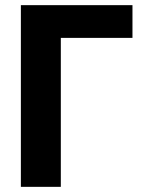

<svg xmlns="http://www.w3.org/2000/svg" viewBox="-20 -725 552 745"><path d="M61 0V-705H494V-578H216V0Z"/></svg>

Font: Nunito Sans 12pt ExtraLight
Style: Weight 830 Width 84 Optical size 12.0 YTLC 445
Weight: 830
Width: 4
Designer: Vernon Adams
Foundry: Vernon Adams
Version: Version 3.101;gftools[0.9.27]